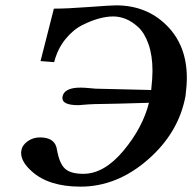

<svg xmlns="http://www.w3.org/2000/svg" viewBox="-20 -678 711 710"><path d="M333 -350.1 539.1 -345.2Q543.9 -388.2 543.9 -416Q543.9 -472.2 529.5 -513.7Q515.1 -555.2 492.2 -576.7Q469.2 -598.1 445.6 -607.7Q421.9 -617.2 398.9 -617.2Q375 -617.2 346.4 -609.6Q317.9 -602.1 283.9 -585Q250 -567.9 221.4 -532.5Q192.9 -497.1 180.2 -448.2L129.9 -452.1L179.2 -646Q227.1 -646 308.6 -652.1Q390.1 -658.2 409.2 -658.2Q522 -658.2 596.4 -584Q670.9 -509.8 670.9 -390.1Q670.9 -361.3 666 -323.2Q641.1 -187 526.6 -87.4Q412.1 12.2 277.8 12.2Q160.6 12.2 98.1 -43.9Q58.1 -79.1 58.1 -112.8Q58.1 -117.7 59.1 -121.1Q62 -141.1 82 -155.5Q102.1 -169.9 127.9 -169.9Q185.1 -169.9 190.9 -123Q199.7 -73.2 220.5 -54.2Q241.2 -35.2 288.1 -35.2Q365.2 -35.2 436.5 -120.6Q507.8 -206.1 530.8 -297.9Q403.8 -293.9 328.1 -293Q325.2 -293 318.1 -292.5Q311 -292 307.1 -292Q273.9 -289.1 270 -289.1Q210.9 -289.1 210.9 -314.9V-319.8Q216.8 -354 277.8 -354Q291 -354 311 -352.1Q327.1 -350.1 333 -350.1Z"/></svg>

Font: Linux Libertine O
Style: Semibold Italic
Weight: 600
Italic angle: -11.5°
Designer: Philipp H. Poll
Foundry: Philipp H. Poll
Version: Version 5.1.2